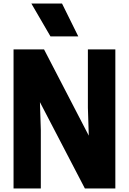

<svg xmlns="http://www.w3.org/2000/svg" viewBox="-20 -1057 723 1077"><path d="M419 -853ZM419 -853H263L156 -1037H328ZM627 0H456L204 -484L209 -327V0H56V-780H227L478 -296L473 -453V-780H627Z"/></svg>

Font: Tanohe Sans
Style: Bold
Weight: 700
Designer: Village Type and Design LLC & Cristiano Sobral
Foundry: Cooper Hewitt Smithsonian Design Museum
Version: Version 1.00;September 29, 2021;FontCreator 13.0.0.2655 64-b